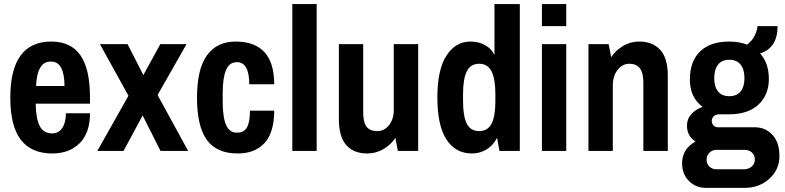

<svg xmlns="http://www.w3.org/2000/svg" viewBox="-20 -738 3837 939"><path d="M231.1 -534.8Q326.2 -534.8 373.2 -467.9Q420.1 -401 420.1 -260.6V-231.1H154.6Q155.5 -158.1 174.2 -121.9Q192.9 -85.6 235.9 -85.6Q266.3 -85.6 284.3 -112.1Q302.3 -138.6 302.3 -184.2H420.1Q420.1 -87.7 369.5 -37.6Q318.9 12.6 235.9 12.6Q133.4 12.6 81.9 -54.3Q30.4 -121.2 30.4 -260.6Q30.4 -534.8 231.1 -534.8ZM156.4 -317.5H295.4Q295.4 -375.3 279.3 -406.2Q263.2 -437 228.7 -437Q194.2 -437 176.6 -406.8Q159 -376.6 156.4 -317.5Z M900.1 0H765L677.7 -173.3L584.3 0H456.1L608.2 -269.8L468.7 -522.2H603.8L681.1 -371L764.1 -522.2H892.3L750.7 -273.2Z M1321 -325.8H1199Q1199 -434 1138.6 -434Q1101.7 -434 1085.4 -395.7Q1069.1 -357.5 1069.1 -279.3V-242.8Q1069.1 -164.2 1085.8 -126.6Q1102.5 -89.1 1138.1 -89.1Q1173.8 -89.1 1188.1 -115.6Q1202.4 -142.1 1202.4 -196.8H1321Q1321 -90.4 1274.1 -38.9Q1227.2 12.6 1142.1 12.6Q1040 12.6 991.7 -53.6Q943.5 -119.9 943.5 -260.2Q943.5 -400.5 992.2 -467.6Q1040.8 -534.8 1132.9 -534.8Q1225 -534.8 1273 -483.3Q1321 -431.8 1321 -325.8Z M1409.6 -718.1H1528.7V0H1409.6Z M1775 12.6Q1710.7 12.6 1674 -27.8Q1637.3 -68.2 1637.3 -156.4V-522.2H1756.3V-188.5Q1756.3 -139 1773 -117.9Q1789.7 -96.9 1824.7 -96.9Q1859.7 -96.9 1882.7 -126.2Q1905.7 -155.5 1905.7 -199.4V-522.2H2025.2V0H1925.7L1914 -63.9Q1892.3 -30.8 1855.8 -9.1Q1819.3 12.6 1775 12.6Z M2288 12.6Q2208.1 12.6 2163.6 -55.6Q2119 -123.8 2119 -260.9Q2119 -397.9 2163.6 -466.3Q2208.1 -534.8 2281.1 -534.8Q2321 -534.8 2352.7 -517.2Q2384.4 -499.6 2398.3 -468.7V-718.1H2522.2V0H2422.7L2410.9 -63.9Q2392.3 -26.9 2359.5 -7.2Q2326.7 12.6 2288 12.6ZM2244.6 -279.3V-242.8Q2244.6 -169.9 2262.8 -133.4Q2281.1 -96.9 2323.2 -96.9Q2365.3 -96.9 2384 -133.1Q2402.7 -169.4 2402.7 -242.8V-278.5Q2402.7 -351.4 2384 -388.8Q2365.3 -426.2 2323.4 -426.2Q2281.5 -426.2 2263 -389.2Q2244.6 -352.3 2244.6 -279.3Z M2630.3 -718.1H2749.3V-610.3H2630.3ZM2630.3 -522.2H2749.3V0H2630.3Z M3106.9 -534.8Q3171.2 -534.8 3208.5 -494.8Q3245.9 -454.8 3245.9 -366.6V0H3126.4V-333.6Q3126.4 -382.7 3109 -404.4Q3091.7 -426.2 3057.8 -426.2Q3023.9 -426.2 3000.4 -396Q2977 -365.8 2977 -321V0H2857.9V-522.2H2956.6L2969.2 -458.3Q2990.9 -491.3 3026.7 -513Q3062.6 -534.8 3106.9 -534.8Z M3782.8 -610.3Q3782.8 -503 3697.2 -477Q3740.2 -429.2 3740.2 -351.7Q3740.2 -274.1 3689.4 -226.5Q3638.6 -179 3546 -179H3496.5Q3480.9 -179 3470.9 -169.6Q3460.9 -160.3 3460.9 -146.8Q3460.9 -133.4 3469.6 -124.5Q3478.3 -115.6 3491.7 -115.6H3671.6Q3723.3 -115.6 3757.6 -78.6Q3791.9 -41.7 3791.9 25Q3791.9 91.7 3742.6 136.2Q3693.3 180.7 3621.6 180.7H3431.4Q3382.7 180.7 3349.3 147Q3315.8 113.4 3315.8 60.4Q3315.8 -8.7 3381.4 -46Q3339.7 -72.1 3339.7 -123.8Q3339.7 -156.4 3361.2 -180.1Q3382.7 -203.7 3416.2 -215.5Q3354 -260.6 3354 -349.5Q3354 -438.3 3404 -486.5Q3454 -534.8 3546 -534.8Q3595.6 -534.8 3633.4 -519.5Q3659.4 -539.1 3671.8 -565.6Q3684.2 -592.1 3684.2 -610.3ZM3620.8 -356.2Q3620.8 -398.8 3601.9 -422.2Q3583 -445.7 3546.7 -445.7Q3510.4 -445.7 3491.7 -422Q3473.1 -398.3 3473.1 -356Q3473.1 -313.6 3491.7 -290.6Q3510.4 -267.6 3546.7 -267.6Q3583 -267.6 3601.9 -290.6Q3620.8 -313.6 3620.8 -356.2ZM3483.9 -5.2Q3463.9 -5.2 3449.8 8.7Q3435.7 22.6 3435.7 43.2Q3435.7 63.9 3449.6 76.9Q3463.5 89.9 3483.9 89.9H3617.3Q3640.3 89.9 3656 76.9Q3671.6 63.9 3671.6 42.1Q3671.6 20.4 3657 7.6Q3642.5 -5.2 3621.6 -5.2Z"/></svg>

Font: Puralecka Narrow
Style: Bold
Weight: 700
Designer: Hector Gatti, Marcela Romero, Pablo Cosgaya and Nicolas Silva
Version: Version 1.004;PS 001.004;hotconv 1.0.70;makeotf.lib2.5.58329